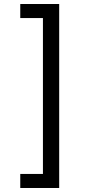

<svg xmlns="http://www.w3.org/2000/svg" viewBox="-20 -802 455 957"><path d="M81 65H194V-712H81V-782H275V135H81Z"/></svg>

Font: ukorean15
Style: Book
Weight: 400
Designer: Jelle Bosma - Monotype Design Team
Foundry: Monotype Imaging Inc.
Version: Version 2.003